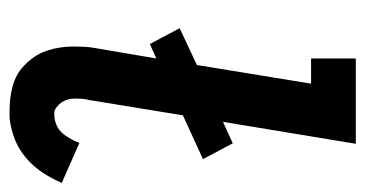

<svg xmlns="http://www.w3.org/2000/svg" viewBox="-206 -570 783 412"><g transform="rotate(90 186.0 -363.5)"><path d="M217 8Q204 8 191 6.5Q178 5 165 1.5Q152 -2 141 -8Q130 -14 121 -22.5Q112 -31 104.5 -41Q97 -51 92 -62.5Q87 -74 84 -87Q81 -100 80 -113Q79 -126 79.5 -141.5Q80 -157 81 -166L105 -307L74 -293L40 -357L119 -394L159 -639H105V-735H288L241 -450L287 -471L321 -407L227 -364L194 -162Q192 -155 191.5 -147Q191 -139 191 -131.5Q191 -124 193 -117Q195 -110 199 -104Q203 -98 209.5 -93Q216 -88 221 -88H227Q233 -88 240 -90Q247 -92 252.5 -95Q258 -98 263 -103Q268 -108 271.5 -113.5Q275 -119 279 -126Q283 -133 284 -137L286 -142L372 -104Q366 -90 358 -76Q350 -62 339.5 -49Q329 -36 316 -25.5Q303 -15 289 -8Q275 -1 257 3.5Q239 8 229 8Z"/></g></svg>

Font: Iosevka Custom
Style: Bold Italic
Weight: 700
Italic angle: -9°
Designer: Belleve Invis
Foundry: Belleve Invis
Version: Version 30.3.1; ttfautohint (v1.8.3)